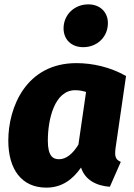

<svg xmlns="http://www.w3.org/2000/svg" viewBox="-20 -840 613 879"><path d="M361 -624C425 -624 474 -671 474 -734C474 -784 439 -820 384 -820C321 -820 271 -773 271 -710C271 -660 306 -624 361 -624ZM330 -551C100 -551 18 -350 18 -196C18 -65 79 19 192 19C265 19 314 -20 351 -73C369 -16 422 11 483 15L533 -99C506 -110 505 -128 509 -162L557 -492C485 -533 404 -551 330 -551ZM324 -427C344 -427 357 -424 374 -419L339 -178C312 -134 282 -111 250 -111C222 -111 199 -126 199 -196C199 -295 230 -427 324 -427Z"/></svg>

Font: Fira Sans ExtraBold
Style: Italic
Weight: 800
Italic angle: -8°
Designer: bBox Type GmbH & Carrois Corporate GbR & Edenspiekermann AG
Foundry: bBox Type GmbH & Carrois Corporate GbR & Edenspiekermann AG
Version: Version 4.301;PS 004.301;hotconv 1.0.88;makeotf.lib2.5.64775